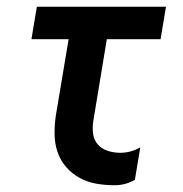

<svg xmlns="http://www.w3.org/2000/svg" viewBox="-20 -540 540 568"><path d="M320 8Q292 8 265.5 3.5Q239 -1 216 -13.5Q193 -26 176 -45.5Q159 -65 150.5 -89.5Q142 -114 141.5 -141.5Q141 -169 145 -197L183 -424H73L89 -520H471L455 -424H296L256 -182Q253 -162 255.5 -143.5Q258 -125 270 -112Q282 -99 299.5 -93.5Q317 -88 336 -88Q351 -88 366 -92Q381 -96 395 -104L379 -8Q365 0 350 4Q335 8 320 8Z"/></svg>

Font: Iosevka Oblique
Style: Bold
Weight: 700
Italic angle: -9°
Monospace: yes
Designer: Belleve Invis
Foundry: Belleve Invis
Version: Version 32.5.0; ttfautohint (v1.8.4)